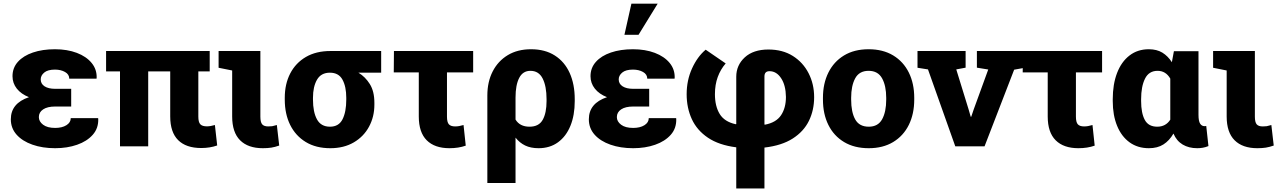

<svg xmlns="http://www.w3.org/2000/svg" viewBox="-20 -811 7083 1064"><path d="M285.6 10.3Q215.3 10.3 159.7 -9.3Q104 -28.8 72 -64.7Q40 -100.6 40 -149.9Q40 -238.8 140.6 -272.5Q97.2 -289.6 73.2 -319.8Q49.3 -350.1 49.3 -388.7Q49.3 -435.1 79.3 -468.5Q109.4 -502 162.4 -520Q215.3 -538.1 284.7 -538.1Q352.5 -538.1 405.5 -518.1Q458.5 -498 488 -461.9Q517.6 -425.8 515.6 -377.9L514.6 -375H363.8Q363.8 -398.9 340.3 -412.1Q316.9 -425.3 284.7 -425.3Q244.6 -425.3 225.1 -408.9Q205.6 -392.6 205.6 -371.1Q205.6 -346.7 226.8 -332.8Q248 -318.8 286.1 -318.8H374.5V-220.7H286.1Q242.7 -220.7 219 -204.8Q195.3 -189 195.3 -162.1Q195.3 -137.7 218.8 -119.9Q242.2 -102.1 285.6 -102.1Q324.2 -102.1 348.1 -117.2Q372.1 -132.3 372.1 -156.2H523.4L524.4 -153.3Q526.4 -100.6 494.1 -64.2Q461.9 -27.8 407.2 -8.8Q352.5 10.3 285.6 10.3Z M1095.2 9.3Q1011.2 9.3 967.3 -34.4Q923.3 -78.1 923.3 -166V-415.5H801.3V0H645V-415.5H567.9V-528.3H1142.1V-415.5H1079.1V-165Q1079.1 -134.3 1089.8 -122.6Q1100.6 -110.8 1126.5 -110.8Q1146 -110.8 1170.9 -118.2L1183.6 -4.9Q1143.1 9.3 1095.2 9.3Z M1436.5 10.3Q1354.5 10.3 1310.5 -33.7Q1266.6 -77.6 1266.6 -165.5V-420.4L1191.4 -435.5V-528.3H1422.9V-164.6Q1422.9 -133.8 1432.9 -122.1Q1442.9 -110.4 1466.3 -110.4Q1481 -110.4 1488.3 -111.6Q1495.6 -112.8 1514.2 -118.2L1527.3 -4.4Q1503.9 3.9 1483.6 7.1Q1463.4 10.3 1436.5 10.3Z M1810.5 10.3Q1731 10.3 1674.6 -23.9Q1618.2 -58.1 1588.1 -118.7Q1558.1 -179.2 1558.1 -259.3V-269Q1558.1 -345.7 1588.4 -404.1Q1618.7 -462.4 1675.3 -495.4Q1731.9 -528.3 1811.5 -528.3H2092.3V-408.2H1966.3Q2004.4 -385.3 2029.5 -345Q2054.7 -304.7 2054.7 -241.2V-231Q2054.7 -164.1 2025.1 -109.1Q1995.6 -54.2 1940.7 -22Q1885.7 10.3 1810.5 10.3ZM1808.6 -108.9Q1857.4 -108.9 1878.2 -149.9Q1898.9 -190.9 1898.9 -259.3V-269Q1898.9 -331.1 1877.9 -369.6Q1856.9 -408.2 1808.1 -408.2Q1759.3 -408.2 1736.8 -369.4Q1714.4 -330.6 1714.4 -269V-259.3Q1714.4 -189.9 1736.6 -149.4Q1758.8 -108.9 1808.6 -108.9Z M2470.7 10.3Q2388.7 10.3 2344.7 -33.7Q2300.8 -77.6 2300.8 -165.5V-409.7H2162.1L2163.1 -528.3H2602.1V-409.7H2457V-164.6Q2457 -133.8 2467.5 -122.1Q2478 -110.4 2502.9 -110.4Q2523.4 -110.4 2548.8 -118.2L2561 -3.9Q2521 10.3 2470.7 10.3Z M2680.7 203.1V-281.7Q2680.7 -357.4 2710.2 -415Q2739.7 -472.7 2793.9 -505.4Q2848.1 -538.1 2922.9 -538.1Q3000.5 -538.1 3054.7 -503.4Q3108.9 -468.8 3137 -406.5Q3165 -344.2 3165 -261.2V-251Q3165 -172.4 3141.1 -113.8Q3117.2 -55.2 3072.3 -22.5Q3027.3 10.3 2964.4 10.3Q2921.4 10.3 2890.4 -4.6Q2859.4 -19.5 2836.9 -48.3V203.1ZM2914.6 -108.9Q2966.3 -108.9 2987.5 -147Q3008.8 -185.1 3008.8 -251V-261.2Q3008.8 -333 2987.3 -375.7Q2965.8 -418.5 2919.4 -418.5Q2877.4 -418.5 2857.2 -379.2Q2836.9 -339.8 2836.9 -270.5V-148.4Q2860.8 -108.9 2914.6 -108.9Z M3488.8 10.3Q3418.5 10.3 3362.8 -9.3Q3307.1 -28.8 3275.1 -64.7Q3243.2 -100.6 3243.2 -149.9Q3243.2 -238.8 3343.8 -272.5Q3300.3 -289.6 3276.4 -319.8Q3252.4 -350.1 3252.4 -388.7Q3252.4 -435.1 3282.5 -468.5Q3312.5 -502 3365.5 -520Q3418.5 -538.1 3487.8 -538.1Q3555.7 -538.1 3608.6 -518.1Q3661.6 -498 3691.2 -461.9Q3720.7 -425.8 3718.8 -377.9L3717.8 -375H3566.9Q3566.9 -398.9 3543.5 -412.1Q3520 -425.3 3487.8 -425.3Q3447.8 -425.3 3428.2 -408.9Q3408.7 -392.6 3408.7 -371.1Q3408.7 -346.7 3429.9 -332.8Q3451.2 -318.8 3489.3 -318.8H3577.6V-220.7H3489.3Q3445.8 -220.7 3422.1 -204.8Q3398.4 -189 3398.4 -162.1Q3398.4 -137.7 3421.9 -119.9Q3445.3 -102.1 3488.8 -102.1Q3527.3 -102.1 3551.3 -117.2Q3575.2 -132.3 3575.2 -156.2H3726.6L3727.5 -153.3Q3729.5 -100.6 3697.3 -64.2Q3665 -27.8 3610.4 -8.8Q3555.7 10.3 3488.8 10.3ZM3440.4 -618.2 3479 -790.5H3624.5L3518.6 -618.2Z M4060.1 233.4V5.4Q3963.9 -6.8 3903.1 -47.9Q3842.3 -88.9 3813.7 -151.1Q3785.2 -213.4 3785.2 -289.1Q3785.2 -365.7 3814.9 -431.4Q3844.7 -497.1 3890.6 -535.6L4001.5 -459.5Q3973.1 -426.8 3957.5 -384.3Q3941.9 -341.8 3941.9 -289.1Q3941.9 -222.7 3968.3 -179.4Q3994.6 -136.2 4057.1 -122.6L4060.1 -123.5V-385.7Q4060.1 -449.7 4107.4 -493.2Q4154.8 -536.6 4238.3 -536.6Q4316.9 -536.6 4373.5 -501Q4430.2 -465.3 4460.9 -405.3Q4491.7 -345.2 4491.7 -272.5Q4491.7 -200.7 4462.9 -141.6Q4434.1 -82.5 4373.3 -43.5Q4312.5 -4.4 4216.3 6.8V233.4ZM4219.2 -120.1Q4281.2 -131.8 4308.3 -172.4Q4335.4 -212.9 4335.4 -273.9Q4334.5 -338.4 4308.8 -377.4Q4283.2 -416.5 4244.1 -416.5Q4216.3 -416.5 4216.3 -387.2V-121.1Z M4794.4 10.3Q4714.4 10.3 4657.5 -23.9Q4600.6 -58.1 4570.6 -118.7Q4540.5 -179.2 4540.5 -259.3V-269Q4540.5 -348.1 4570.6 -408.7Q4600.6 -469.2 4657.2 -503.7Q4713.9 -538.1 4793.5 -538.1Q4873 -538.1 4929.7 -503.9Q4986.3 -469.7 5016.4 -408.9Q5046.4 -348.1 5046.4 -269V-259.3Q5046.4 -179.7 5016.4 -118.9Q4986.3 -58.1 4929.7 -23.9Q4873 10.3 4794.4 10.3ZM4794.4 -108.9Q4845.7 -108.9 4868.4 -149.9Q4891.1 -190.9 4891.1 -259.3V-269Q4891.1 -335.4 4868.2 -377Q4845.2 -418.5 4793.5 -418.5Q4741.7 -418.5 4719.2 -377Q4696.8 -335.4 4696.8 -269V-259.3Q4696.8 -189.9 4719.2 -149.4Q4741.7 -108.9 4794.4 -108.9Z M5273.9 0 5122.6 -426.3 5064.5 -435.5V-528.3H5331.1V-436L5279.3 -426.3L5347.7 -204.6L5359.4 -164.1H5362.3L5376 -204.6L5456.5 -425.8L5393.6 -436V-528.3H5659.7V-435.5L5600.1 -424.8L5436 0Z M5956.1 10.3Q5874 10.3 5830.1 -33.7Q5786.1 -77.6 5786.1 -165.5V-409.7H5647.5L5648.4 -528.3H6087.4V-409.7H5942.4V-164.6Q5942.4 -133.8 5952.9 -122.1Q5963.4 -110.4 5988.3 -110.4Q6008.8 -110.4 6034.2 -118.2L6046.4 -3.9Q6006.3 10.3 5956.1 10.3Z M6346.7 10.3Q6284.7 10.3 6239.7 -22.2Q6194.8 -54.7 6170.7 -113.5Q6146.5 -172.4 6146.5 -251V-261.2Q6146.5 -344.2 6170.4 -406.5Q6194.3 -468.8 6239.3 -503.4Q6284.2 -538.1 6346.2 -538.1Q6390.6 -538.1 6421.4 -519.3Q6452.1 -500.5 6474.1 -466.3L6485.4 -527.3H6621.6V-175.3Q6621.6 -140.1 6630.6 -126Q6639.6 -111.8 6655.3 -111.8Q6661.1 -111.8 6664.6 -112.8L6676.8 -1.5Q6659.7 5.4 6644.8 7.8Q6629.9 10.3 6614.7 10.3Q6567.9 10.3 6533.9 -10Q6500 -30.3 6482.9 -70.8Q6460 -31.2 6427.2 -10.5Q6394.5 10.3 6346.7 10.3ZM6393.1 -108.9Q6440.4 -108.9 6465.3 -147.9V-375.5Q6440.4 -418.5 6395 -418.5Q6346.7 -418.5 6325.2 -375Q6303.7 -331.5 6303.7 -261.2V-251Q6303.7 -184.6 6324 -146.7Q6344.2 -108.9 6393.1 -108.9Z M6947.8 10.3Q6865.7 10.3 6821.8 -33.7Q6777.8 -77.6 6777.8 -165.5V-420.4L6702.6 -435.5V-528.3H6934.1V-164.6Q6934.1 -133.8 6944.1 -122.1Q6954.1 -110.4 6977.5 -110.4Q6992.2 -110.4 6999.5 -111.6Q7006.8 -112.8 7025.4 -118.2L7038.6 -4.4Q7015.1 3.9 6994.9 7.1Q6974.6 10.3 6947.8 10.3Z"/></svg>

Font: Roboto Slab ExtraBold
Style: Regular
Weight: 800
Designer: Google
Version: Version 2.001; ttfautohint (v1.8.3)